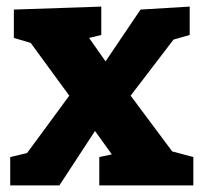

<svg xmlns="http://www.w3.org/2000/svg" viewBox="-20 -562 617 582"><path d="M11 0V-86L62 -98L190 -272L73 -432L22 -447V-533L287 -542V-456L250 -447L300 -376L406 -533L555 -542V-456L506 -442L376 -272L502 -103L566 -86V0H281V-86L319 -94L268 -165L160 0Z"/></svg>

Font: Bitter ExtraBold
Style: Regular
Weight: 800
Designer: Sol Matas, and Bitter project Authors
Foundry: Sol Matas
Version: Version 2.001